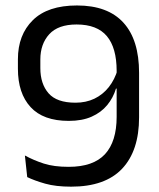

<svg xmlns="http://www.w3.org/2000/svg" viewBox="-20 -671 580 702"><path d="M261.5 -651Q374 -651 431.2 -588.2Q488.5 -525.5 488.5 -404.5V-242Q488.5 -120 426.5 -54.2Q364.5 11.5 240 11.5Q184 11.5 145.2 0.5Q106.5 -10.5 79.5 -23.5L71 -102.5Q103 -85 140 -73Q177 -61 231 -61Q321 -61 363.8 -107.2Q406.5 -153.5 406.5 -244V-412Q406.5 -496 370.8 -538.8Q335 -581.5 260 -581.5Q192.5 -581.5 160 -545.8Q127.5 -510 127.5 -453.5V-422Q127.5 -364.5 157.5 -330Q187.5 -295.5 256 -295.5Q294.5 -295.5 325.2 -310.2Q356 -325 377.8 -352.5Q399.5 -380 410.5 -417.5L418 -347H404Q394 -313.5 372 -286.8Q350 -260 315.2 -244.5Q280.5 -229 231.5 -229Q138 -229 91.8 -279.5Q45.5 -330 45.5 -419.5V-454.5Q45.5 -543.5 100 -597.2Q154.5 -651 261.5 -651Z"/></svg>

Font: Anek Latin Medium
Style: Regular
Weight: 400
Version: Version 1.003